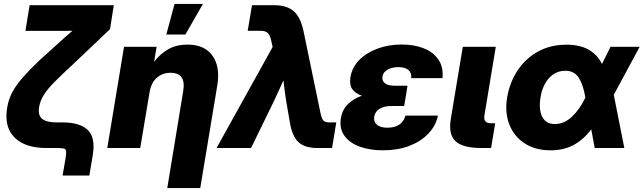

<svg xmlns="http://www.w3.org/2000/svg" viewBox="-20 -754 3278 978"><path d="M298.8 140.1 314.5 49.3Q317.9 25.4 316.7 15.1Q315.4 4.9 304.4 2.4Q293.5 0 268.6 0H216.8Q107.9 0 54 -53.7Q0 -107.4 16.6 -206.1Q23.4 -247.6 42.7 -284.2Q62 -320.8 96.4 -359.9Q130.9 -398.9 182.1 -447.8L266.6 -523.9Q299.3 -554.7 349.1 -597.2Q326.2 -596.7 303 -596.7Q279.8 -596.7 256.8 -596.7Q252 -596.7 247.6 -596.7Q243.2 -596.7 238.8 -596.7H109.4L130.9 -727.5H559.6L540.5 -605.5L356.9 -431.2Q298.3 -377 261 -339.8Q223.6 -302.7 204.3 -272.5Q185.1 -242.2 179.2 -209Q172.4 -166 195.1 -148.2Q217.8 -130.4 268.6 -130.4H299.3Q386.7 -130.4 427 -92Q467.3 -53.7 452.6 35.6L435.1 140.1Z M741.2 -280.3 694.3 0H526.4L611.8 -515.6H777.8L765.1 -439.5Q796.9 -481 838.4 -503.9Q879.9 -526.9 934.6 -526.9Q1021.5 -526.9 1062 -470.7Q1102.5 -414.6 1086.9 -319.3L1000 204.1H832L913.1 -289.1Q929.2 -383.3 848.6 -383.3Q808.6 -383.3 779.1 -358.2Q749.5 -333 741.2 -280.3ZM827.1 -578.1 869.1 -733.9H1013.7L924.3 -578.1Z M1083 0 1368.7 -514.6 1361.8 -545.9Q1356 -574.2 1344.2 -585.7Q1332.5 -597.2 1307.6 -597.2H1241.7L1263.7 -727.5H1377Q1441.4 -727.5 1476.3 -696.8Q1511.2 -666 1525.9 -596.2L1611.8 -181.6Q1617.2 -153.8 1625.5 -142.1Q1633.8 -130.4 1660.2 -130.4H1692.9L1671.4 0H1597.2Q1532.2 0 1500 -30.3Q1467.8 -60.5 1456.5 -131.3L1438 -237.3Q1433.6 -264.2 1430.2 -291Q1426.8 -317.9 1423.8 -344.7Q1411.6 -317.9 1399.4 -291Q1387.2 -264.2 1374.5 -237.3L1258.8 0Z M1930.7 11.7Q1863.8 11.7 1812.3 -7.1Q1760.7 -25.9 1734.4 -62.5Q1708 -99.1 1716.3 -151.4Q1724.1 -197.3 1753.2 -224.6Q1782.2 -252 1823.2 -266.6Q1790 -277.8 1774.4 -300Q1758.8 -322.3 1765.1 -361.3Q1773.4 -411.6 1810.5 -449Q1847.7 -486.3 1904.1 -506.8Q1960.4 -527.3 2026.4 -527.3Q2089.8 -527.3 2138.7 -507.8Q2187.5 -488.3 2213.4 -450.2Q2239.3 -412.1 2233.9 -356H2074.7Q2077.1 -383.8 2059.8 -397.9Q2042.5 -412.1 2009.3 -412.1Q1978.5 -412.1 1955.1 -399.7Q1931.6 -387.2 1928.2 -363.8Q1924.8 -343.8 1939.9 -330.6Q1955.1 -317.4 1988.8 -317.4H2055.7L2050.8 -288.1H2051.3L2038.6 -213.9H1970.7Q1937 -213.9 1913.8 -200Q1890.6 -186 1886.2 -159.7Q1882.3 -133.3 1900.1 -118.4Q1918 -103.5 1953.1 -103.5Q2027.8 -103.5 2045.4 -165H2210.9Q2199.7 -112.8 2161.6 -73Q2123.5 -33.2 2064.5 -10.7Q2005.4 11.7 1930.7 11.7Z M2432.6 0Q2337.4 0 2300.3 -34.7Q2263.2 -69.3 2276.4 -148.9L2337.4 -515.6H2505.4L2447.3 -165Q2441.4 -126 2481.4 -126H2502.4L2481.4 0Z M2784.7 11.7Q2707 11.7 2652.8 -23.4Q2598.6 -58.6 2574.7 -119.4Q2550.8 -180.2 2563 -256.8Q2576.2 -334.5 2616.7 -395.5Q2657.2 -456.5 2720.7 -491.5Q2784.2 -526.4 2866.2 -526.4Q2934.1 -526.4 2978.5 -501Q3022.9 -475.6 3046.4 -428.2L3089.8 -515.6H3238.3L3106.4 -271L3160.2 0H3009.3L2991.7 -95.2Q2952.1 -42.5 2901.6 -15.4Q2851.1 11.7 2784.7 11.7ZM2961.9 -256.8 2961.4 -258.8Q2950.7 -322.8 2928 -358.2Q2905.3 -393.6 2859.4 -393.6Q2811.5 -393.6 2777.6 -357.2Q2743.7 -320.8 2733.4 -259.3Q2723.1 -196.3 2741.9 -159.2Q2760.7 -122.1 2806.6 -122.1Q2853.5 -122.1 2893.3 -159.4Q2933.1 -196.8 2961.4 -255.9Z"/></svg>

Font: Inter Display ExtraBold
Style: Italic
Weight: 800
Italic angle: -9.39999°
Designer: Rasmus Andersson
Foundry: rsms
Version: Version 4.000;git-a52131595